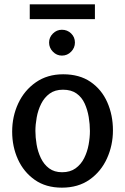

<svg xmlns="http://www.w3.org/2000/svg" viewBox="-20 -851 577 884"><path d="M265 13Q191 13 140 -23Q89 -59 62.5 -117.5Q36 -176 36 -245Q36 -315 64 -375Q92 -435 145 -472Q198 -509 271 -509Q346 -509 397 -474Q448 -439 474 -380Q500 -321 500 -251Q500 -182 472.5 -121.5Q445 -61 392.5 -24Q340 13 265 13ZM266 -58Q303 -58 328 -76Q353 -94 367.5 -123Q382 -152 388 -185Q394 -218 394 -248Q394 -279 388.5 -312Q383 -345 370 -374Q357 -403 332.5 -420.5Q308 -438 270 -438Q233 -438 208.5 -420Q184 -402 169.5 -373Q155 -344 149 -310.5Q143 -277 143 -248Q143 -219 148.5 -186Q154 -153 168 -123.5Q182 -94 206 -76Q230 -58 266 -58ZM117 -831H417V-763H117ZM325 -655Q325 -631 307.5 -613Q290 -595 265 -595Q241 -595 223.5 -613Q206 -631 206 -655Q206 -679 223.5 -696.5Q241 -714 265 -714Q290 -714 307.5 -697Q325 -680 325 -655Z"/></svg>

Font: Rosario Light SemiBold
Style: Regular
Weight: 600
Version: Version 1.101; ttfautohint (v1.8.1.43-b0c9)